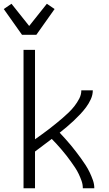

<svg xmlns="http://www.w3.org/2000/svg" viewBox="-59 -1000 579 1020"><path d="M66 0V-735H127V-260Q145 -273 164 -286.5Q183 -300 201 -314Q219 -328 237 -342.5Q255 -357 272.5 -372Q290 -387 306.5 -403Q323 -419 337 -437Q351 -455 362 -476Q373 -497 373 -520H434Q434 -496 423.5 -473Q413 -450 398.5 -430.5Q384 -411 367 -393Q350 -375 332.5 -358.5Q315 -342 296 -326Q277 -310 258 -295Q273 -279 288 -262.5Q303 -246 317 -229Q331 -212 344.5 -194.5Q358 -177 371 -159Q384 -141 396 -122.5Q408 -104 417.5 -84Q427 -64 434.5 -43Q442 -22 442 0H381Q381 -20 374.5 -38.5Q368 -57 359.5 -75Q351 -93 340 -109.5Q329 -126 317.5 -142Q306 -158 294 -173.5Q282 -189 269 -204Q256 -219 243 -233.5Q230 -248 216 -262Q194 -245 171.5 -228.5Q149 -212 127 -195V0ZM58 -815 -39 -952 2 -980 96 -862 190 -980 231 -952 134 -815Z"/></svg>

Font: Iosevka Term Curly Light
Style: Regular
Weight: 300
Designer: Belleve Invis
Foundry: Belleve Invis
Version: Version 32.3.0